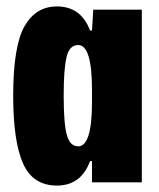

<svg xmlns="http://www.w3.org/2000/svg" viewBox="-20 -567 494 597"><path d="M21 -269Q21 -423 56 -485Q91 -547 157 -547Q232 -547 260 -472H266L270 -537H421V0H266V-66H260Q232 10 157 10Q82 10 51.5 -59Q21 -128 21 -269ZM223 -112Q266 -112 266 -249V-288Q266 -427 223 -427Q196 -427 187 -390Q178 -353 178 -269Q178 -181 188 -146.5Q198 -112 223 -112Z"/></svg>

Font: Mona Sans Condensed ExtraBold
Style: Regular
Weight: 800
Width: 3
Designer: Deni Anggara
Foundry: GitHub
Version: Version 1.001;gftools[0.9.33]